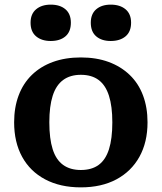

<svg xmlns="http://www.w3.org/2000/svg" viewBox="-20 -797 698 829"><path d="M286 -699Q286 -660 262.5 -640Q239 -620 199 -620Q160 -620 136 -640Q112 -660 112 -699Q112 -737 136 -757Q160 -777 199 -777Q239 -777 262.5 -757Q286 -737 286 -699ZM546 -699Q546 -660 522 -640Q498 -620 458 -620Q419 -620 395.5 -640Q372 -660 372 -699Q372 -737 395.5 -757Q419 -777 458 -777Q498 -777 522 -757Q546 -737 546 -699ZM617 -269Q617 -183 582 -120Q547 -57 482.5 -22.5Q418 12 329 12Q240 12 175 -22.5Q110 -57 75.5 -120Q41 -183 41 -269Q41 -333 60.5 -385Q80 -437 117.5 -473.5Q155 -510 208.5 -529.5Q262 -549 329 -549Q396 -549 449 -529.5Q502 -510 540 -473.5Q578 -437 597.5 -385Q617 -333 617 -269ZM193 -269Q193 -198 207.5 -152.5Q222 -107 252.5 -85Q283 -63 329 -63Q376 -63 406 -85Q436 -107 450.5 -152.5Q465 -198 465 -269Q465 -338 450.5 -383.5Q436 -429 406 -451.5Q376 -474 329 -474Q283 -474 252.5 -451.5Q222 -429 207.5 -383.5Q193 -338 193 -269Z"/></svg>

Font: Roboto Serif SemiBold
Style: Regular
Weight: 600
Designer: Greg Gazdowicz
Foundry: Commercial Type
Version: Version 1.008